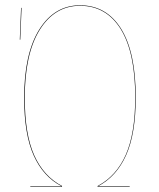

<svg xmlns="http://www.w3.org/2000/svg" viewBox="-20 -710 606 730"><path d="M284.2 -689.9Q384.8 -689.9 440.4 -600.6Q496.1 -511.2 496.1 -339.8Q496.1 -202.1 459.7 -120.6Q423.3 -39.1 353 -2H473.1V0H351.1V-2.9Q422.4 -40.5 458.3 -121.6Q494.1 -202.6 494.1 -339.8Q494.1 -510.7 439 -599.4Q383.8 -688 284.2 -688Q188 -688 131.1 -596.7Q74.2 -505.4 74.2 -337.9Q74.2 -199.7 110.1 -119.6Q146 -39.6 215.8 -2.9V0H95.2V-2H213.9Q144.5 -38.1 108.2 -118.7Q71.8 -199.2 71.8 -337.9Q71.8 -505.9 129.4 -597.9Q187 -689.9 284.2 -689.9ZM60.1 -680.2H62L57.1 -559.1H55.2Z"/></svg>

Font: Fira Sans Compressed Two
Style: Regular
Weight: 100
Width: 1
Designer: Carrois Corporate & Edenspiekermann AG
Foundry: Carrois Corporate GbR & Edenspiekermann AG
Version: Version 4.203;PS 004.203;hotconv 1.0.88;makeotf.lib2.5.64775